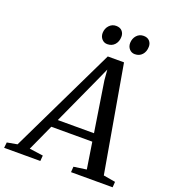

<svg xmlns="http://www.w3.org/2000/svg" viewBox="-231 -1063 1050 1184"><g transform="rotate(20 294.0 -471.5)"><path d="M-66 0 -62 -36.5 4.5 -48.5 342 -748H448.5L570 -50L648.5 -36.5L646 0H373L375.5 -36.5L459 -48.5L432 -221.5H163L84.5 -49L174.5 -36.5L171.5 0ZM186.5 -274H424L372.5 -603.5L367 -671L339.5 -609.5ZM312.5 -818Q291 -818 276.8 -833.8Q262.5 -849.5 262.5 -873.5Q263.5 -903.5 281.8 -923.2Q300 -943 326.5 -943Q352.5 -943 366.2 -927.8Q380 -912.5 379.5 -890Q379 -858.5 360.8 -838.2Q342.5 -818 312.5 -818ZM493 -818Q471.5 -818 457.2 -833.8Q443 -849.5 443 -873.5Q444 -903.5 461.8 -923.2Q479.5 -943 507 -943Q532.5 -943 546.2 -927.8Q560 -912.5 559.5 -890Q559 -858.5 541 -838.2Q523 -818 493 -818Z"/></g></svg>

Font: Merriweather 36pt
Style: Italic
Weight: 400
Italic angle: -7.8°
Version: Version 2.101